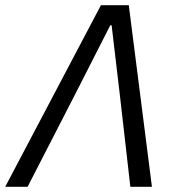

<svg xmlns="http://www.w3.org/2000/svg" viewBox="-47 -718 680 738"><path d="M341 -698 -27 0H59L239 -350L377 -621H382L414 -350L454 0H537L448 -698Z"/></svg>

Font: Braiins Sans
Style: Italic
Weight: 400
Italic angle: -11.31°
Designer: Mike Abbink, Paul van der Laan, Pieter van Rosmalen, Jiri Chlebus, Lubos Buracinsky
Foundry: Bold Monday, Sudetype
Version: Version 1.000;hotconv 1.0.109;makeotfexe 2.5.65596